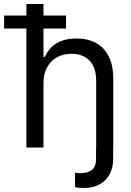

<svg xmlns="http://www.w3.org/2000/svg" viewBox="-63 -727 645 946"><path d="M494.5 0V55.9Q494.5 100.8 476.2 133.3Q457.9 165.7 426.1 182.3Q394.3 198.9 354.3 198.9Q345 198.9 335.3 198.7Q325.6 198.5 318.4 197.5Q312.8 196.5 306.6 194.8V123.6L310.1 124.3Q322.5 126.4 332.9 126.4Q369.1 126.4 389.7 110.3Q410.2 94.3 410.2 55.9V0ZM151.2 0H67V-707.2H151.2V-446.8H158.1Q170.9 -475.5 191.8 -495.7Q212.7 -515.9 243.1 -526.6Q273.5 -537.3 314.2 -537.3Q369.5 -537.3 410.2 -515.2Q451 -493.1 473.1 -448.4Q495.2 -403.7 495.2 -337V0H410.9V-330.8Q410.9 -372.2 396.4 -401.9Q381.9 -431.6 354.6 -446.8Q327.3 -462 289.4 -462Q249.3 -462 218.2 -445.1Q187.2 -428.2 169.2 -395.7Q151.2 -363.3 151.2 -318.4ZM-42.8 -650.6H262.4V-586.3H-42.8Z"/></svg>

Font: Pretendard Variable
Style: Regular
Weight: 400
Designer: Base glyphs from Inter by Rasmus Andersson; Hangul glyphs from Noto Sans CJK(Source Han Sans) by Jang Soo-young and Kang
Foundry: Kil Hyung-jin
Version: Version 1.100;FEAKit 1.0